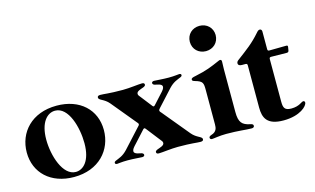

<svg xmlns="http://www.w3.org/2000/svg" viewBox="-85 -935 1955 1193"><g transform="rotate(-15 892.0 -339.0)"><path d="M263.5 14.2C424 14.2 517 -92.3 517 -220.9C517 -351.6 420.5 -442.5 271.3 -442.5C110.8 -442.5 17.8 -337.4 17.8 -208.8C17.8 -78.1 114.3 14.2 263.5 14.2ZM155.5 -255C155.5 -363.6 202.4 -414.8 254.3 -414.8C340.9 -414.8 379.3 -273.4 379.3 -172.6C379.3 -58.2 329.5 -13.5 282 -13.5C198.9 -13.5 155.5 -150.6 155.5 -255Z M687.9 -88.1 754.6 -161.2C760.7 -167.3 764.2 -166.9 769.5 -160.9L776.6 -152L836.3 -75.3C847.3 -61.1 852.6 -57.2 852.6 -47.6C852.6 -30.5 827.1 -24.9 808.6 -17.8C800.1 -14.2 794 -10.3 793.7 -4.3C793.3 6 800.4 8.5 810.7 8.5C832.7 8.5 890.3 0 933.6 0C1027.7 0 1051.5 6.4 1078.5 6.4C1091.6 6.4 1096.9 2.1 1096.9 -6.4C1096.9 -24.1 1061.4 -25.2 1031.6 -61.1L898.8 -221.6L892.8 -229L883.5 -239.7C879.3 -246.1 879.6 -250.4 884.2 -256.4L889.9 -263.1L984 -365.8C1014.6 -398.4 1039.4 -403.8 1062.1 -414.1C1068.2 -416.9 1071.4 -420.8 1071.4 -425.4C1071.4 -432.2 1065.7 -434.7 1058.6 -434.7C1049.7 -434.7 1030.5 -430.4 990.4 -430.4C951.7 -430.4 915.5 -434.3 897.4 -434.7C889.6 -434.7 881.7 -431.8 881.7 -424C881.7 -416.2 888.8 -412.3 894.5 -410.5C905.9 -407 941.4 -404.8 941.4 -385.7C941.4 -373.9 932.5 -362.9 913 -342.3L862.2 -286.6C855.8 -280.2 852.3 -280.5 847.3 -286.2L793.7 -355.1C782.7 -369.3 777.3 -373.2 777.3 -382.8C777.3 -399.9 802.9 -405.5 821.4 -412.6C829.9 -416.2 835.9 -420.1 836.3 -426.1C836.6 -436.4 829.5 -438.9 819.2 -438.9C797.2 -438.9 739.7 -430.4 696.4 -430.4C602.3 -430.4 578.5 -436.8 551.5 -436.8C538.4 -436.8 533 -432.5 533 -424C533 -406.2 568.5 -405.2 598.4 -369.3L734 -205.3C736.9 -200.3 736.5 -196.7 733.3 -191.8L616.8 -64.6C586.3 -32 561.4 -26.6 538.7 -16.3C532.7 -13.5 529.5 -9.6 529.5 -5C529.5 1.8 535.2 4.3 542.3 4.3C551.1 4.3 570.3 0 610.4 0C649.1 0 685.4 3.9 703.5 4.3C711.3 4.3 719.1 1.4 719.1 -6.4C719.1 -14.2 712 -18.1 706.3 -19.9C695 -23.4 659.4 -25.6 659.4 -44.7C659.4 -56.5 668.3 -67.5 687.9 -88.1Z M1151.6 7.8C1164.4 7.8 1200.6 0 1244.7 0C1327.4 0 1368.3 7.8 1406.6 7.8C1413.7 7.8 1423.7 6 1423.7 -5C1423.7 -12.8 1419 -16.7 1406.6 -19.2C1353.7 -29.8 1334.9 -49.7 1334.9 -117.2V-391.3C1334.9 -409.1 1336.3 -433.2 1336.3 -441.1C1336.3 -449.9 1333.1 -453.8 1326.3 -453.8C1322.8 -453.8 1321.4 -453.1 1316.4 -451C1259.6 -426.1 1226.2 -411.9 1153.8 -397C1136 -393.5 1125.4 -390.6 1125.4 -381.4C1125.4 -373.6 1130.7 -371.1 1141.7 -367.9C1191.4 -353.7 1192.8 -341.6 1192.8 -294.7V-75.3C1192.8 -52.9 1189.6 -28.4 1154.5 -17.8C1142.8 -13.8 1138.8 -9.6 1138.8 -3.6C1138.8 3.6 1144.2 7.8 1151.6 7.8ZM1174.4 -610.8C1174.7 -562.1 1210.6 -529.5 1257.5 -529.1C1304.3 -529.5 1340.2 -562.1 1340.6 -610.8C1340.2 -658.4 1304.3 -691.8 1257.5 -691.8C1210.6 -691.8 1174.7 -658.4 1174.4 -610.8Z M1611.9 11.4C1719.1 11.4 1769.5 -39.8 1769.5 -61.8C1769.5 -68.2 1765.3 -72.4 1759.6 -72.4C1746.8 -72.4 1729.8 -47.6 1677.9 -47.6C1634.6 -47.6 1626.8 -65.3 1626.8 -105.1V-379.3C1627.1 -387.4 1630 -390.3 1638.1 -390.6L1739 -389.2C1747.2 -389.6 1750.7 -392.4 1752.5 -400.6L1756 -421.9C1757.1 -430 1755 -432.9 1746.8 -432.9L1638.1 -431.5C1630 -431.5 1627.1 -434.3 1626.8 -442.5V-556.8C1626.8 -566.8 1620.4 -572.4 1613.3 -572.4C1605.5 -572.4 1599.1 -566.8 1591.3 -557.5C1543 -502.1 1503.2 -473.7 1437.1 -424C1430 -419 1425.8 -412.6 1425.8 -404.8C1425.8 -394.9 1433.6 -388.5 1450.6 -388.5H1473.4C1481.5 -388.1 1484.4 -385.3 1484.7 -377.1V-105.1C1484.7 -39.8 1504.6 11.4 1611.9 11.4Z"/></g></svg>

Font: Margiela Serif
Style: Bold
Weight: 700
Designer: Andreas Faust, Stefan Endress
Version: Version 1.002;FEAKit 1.0